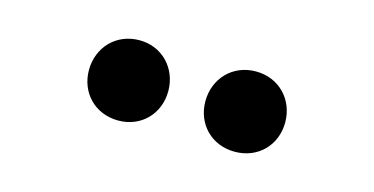

<svg xmlns="http://www.w3.org/2000/svg" viewBox="-35 -955 769 395"><g transform="rotate(15 350.0 -757.5)"><path d="M141 -757C141 -709 176 -672 226 -672C275 -672 310 -709 310 -757C310 -805 275 -843 226 -843C176 -843 141 -805 141 -757ZM389 -757C389 -709 424 -672 474 -672C524 -672 559 -709 559 -757C559 -805 524 -843 474 -843C424 -843 389 -805 389 -757Z"/></g></svg>

Font: Kawkab Mono
Style: Bold
Weight: 700
Monospace: yes
Designer: Abdullah Arif
Foundry: Abdullah Arif
Version: Version 1.000;PS 000.500;hotconv 1.0.88;makeotf.lib2.5.64775